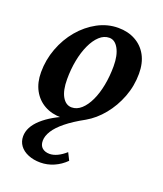

<svg xmlns="http://www.w3.org/2000/svg" viewBox="-124 -516 693 816"><g transform="rotate(20 223.0 -108.5)"><path d="M154.3 217.8Q123 217.8 98.6 207.5Q74.2 197.3 61 179.2Q47.9 161.1 47.9 137.7Q47.9 95.7 89.8 57.6Q131.8 19.5 205.1 -8.8L204.1 5.9Q195.3 6.8 188 7.3Q180.7 7.8 173.8 7.8Q129.9 7.8 96.7 -10.7Q63.5 -29.3 44.9 -63.5Q26.4 -97.7 26.4 -144.5Q26.4 -200.2 45.9 -252.4Q65.4 -304.7 99.6 -345.2Q133.8 -385.7 178.2 -409.7Q222.7 -433.6 271.5 -433.6Q315.4 -433.6 349.1 -415Q382.8 -396.5 401.4 -362.3Q419.9 -328.1 419.9 -280.3Q419.9 -224.6 400.4 -173.8Q380.9 -123 348.1 -83Q315.4 -43 274.4 -19.5Q224.6 7.8 193.4 33.2Q162.1 58.6 147.5 82Q132.8 105.5 132.8 127Q132.8 148.4 145.5 159.2Q158.2 169.9 178.7 169.9Q195.3 169.9 213.9 161.1Q232.4 152.3 251 135.7L267.6 168.9Q244.1 192.4 214.8 205.1Q185.5 217.8 154.3 217.8ZM199.2 -47.9Q222.7 -47.9 242.7 -65.9Q262.7 -84 277.3 -115.2Q292 -146.5 299.8 -187.5Q307.6 -228.5 307.6 -273.4Q307.6 -322.3 291.5 -351.6Q275.4 -380.9 250 -380.9Q225.6 -380.9 205.6 -362.3Q185.5 -343.8 170.9 -312Q156.2 -280.3 148.4 -239.7Q140.6 -199.2 140.6 -154.3Q140.6 -103.5 156.7 -75.7Q172.9 -47.9 199.2 -47.9Z"/></g></svg>

Font: Crimson Pro SemiBold
Style: Italic
Weight: 600
Italic angle: -12°
Designer: Jacques Le Bailly
Foundry: Baron von Fonthausen
Version: Version 1.003